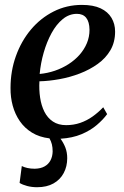

<svg xmlns="http://www.w3.org/2000/svg" viewBox="-20 -557 506 784"><path d="M131.5 207.5Q110 207.5 91 202.5Q72 197.5 60 190L69 121Q78.5 126 92 129Q105.5 132 122 132Q146 131.5 162 122.5Q178 113.5 186.2 97.8Q194.5 82 195 61.5Q195 45 191.8 32.2Q188.5 19.5 182 8Q140.5 3 110.5 -15.5Q80.5 -34 61 -62.2Q41.5 -90.5 32 -125.2Q22.5 -160 23 -198Q23 -267 45 -328.2Q67 -389.5 106.2 -436.2Q145.5 -483 198.8 -510Q252 -537 314.5 -537Q361 -537 390.8 -523Q420.5 -509 435.2 -484.2Q450 -459.5 450 -428Q450 -385 431 -352.2Q412 -319.5 379.2 -296Q346.5 -272.5 306.2 -257Q266 -241.5 223 -233.8Q180 -226 141 -225Q139 -190.5 143.8 -158.5Q148.5 -126.5 161.2 -101Q174 -75.5 196 -60.8Q218 -46 250 -46Q280.5 -46 307.5 -55.2Q334.5 -64.5 358 -81.2Q381.5 -98 401.5 -119L417.5 -91Q401 -68.5 375.2 -46.5Q349.5 -24.5 312.8 -9Q276 6.5 227 9.5Q239 25.5 246.8 45.2Q254.5 65 254.5 89Q254.5 122.5 240.2 149.5Q226 176.5 198.5 192Q171 207.5 131.5 207.5ZM142 -255Q174 -258 204 -268.2Q234 -278.5 259.8 -295Q285.5 -311.5 304.8 -333.2Q324 -355 334.8 -380.8Q345.5 -406.5 345.5 -435.5Q345 -468 332 -484.2Q319 -500.5 294 -500.5Q262.5 -500.5 236.2 -479Q210 -457.5 190.5 -421.8Q171 -386 158.5 -342.5Q146 -299 142 -255Z"/></svg>

Font: Merriweather 96pt Medium
Style: Italic
Weight: 500
Italic angle: -7.8°
Version: Version 2.101